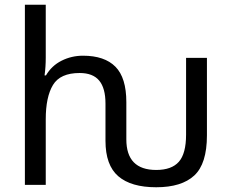

<svg xmlns="http://www.w3.org/2000/svg" viewBox="-20 -780 974 810"><path d="M639 10Q533 10 479 -36.5Q425 -83 425 -186V-343Q425 -408 398.5 -440Q372 -472 316 -472Q234 -472 203.5 -421.5Q173 -371 173 -277V0H85V-760H173V-537Q173 -497 168 -462H174Q198 -503 240 -524Q282 -545 330 -545Q421 -545 467 -498.5Q513 -452 513 -349V-192Q513 -63 639 -63Q704 -63 734.5 -97.5Q765 -132 765 -212V-536H853V-209Q853 -89 799.5 -39.5Q746 10 639 10Z"/></svg>

Font: Noto Sans
Style: Regular
Weight: 400
Designer: Monotype Design Team
Foundry: Monotype Imaging Inc.
Version: Version 1.902